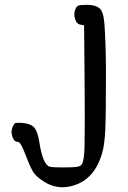

<svg xmlns="http://www.w3.org/2000/svg" viewBox="-20 -784 536 806"><path d="M53.7 -188.5Q33.2 -188.5 28.3 -229.5Q28.3 -240.2 33.7 -252.9Q39.1 -265.6 43.9 -267.1Q48.8 -268.6 56.6 -268.6Q108.4 -268.6 126 -246.1Q138.7 -227.5 144.5 -191.4Q159.2 -91.8 189.5 -84Q201.2 -81.1 245.6 -81.1Q290 -81.1 304.7 -84Q318.4 -85.9 324.2 -95.7Q334 -112.3 335 -173.8Q335.9 -236.3 335.9 -283.2Q335.9 -396.5 333 -677.7Q328.1 -678.7 314.9 -681.2Q301.8 -683.6 294.9 -705.1Q292 -714.8 292 -724.6Q292 -734.4 296.4 -745.6Q300.8 -756.8 308.6 -760.3Q316.4 -763.7 347.2 -763.7Q377.9 -763.7 395.5 -751Q414.1 -738.3 418 -687.5Q423.8 -614.3 424.8 -496.1Q424.8 -295.9 421.9 -237.3Q418.9 -178.7 410.2 -146.5Q378.9 -31.2 287.1 -4.9Q264.6 2 242.2 2Q203.1 2 168 -19.5Q137.7 -38.1 123 -56.6Q109.4 -76.2 93.3 -118.7Q77.1 -161.1 68.8 -175.3Q60.5 -189.5 53.7 -188.5Z"/></svg>

Font: Semi-Sweet
Style: Book
Weight: 400
Designer: Walter E Stewart
Version: 0.5